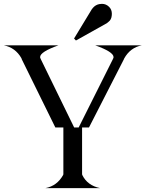

<svg xmlns="http://www.w3.org/2000/svg" viewBox="-54 -972 753 992"><path d="M328.6 -772.9 420.4 -924.3Q421.9 -926.8 427.2 -932.6Q439.9 -946.8 458.5 -950.7Q465.8 -952.1 472.7 -952.1Q494.1 -952.1 509.8 -936.5Q523.9 -922.4 523.9 -900.9Q523.9 -897 523.4 -892.1Q521.5 -870.1 506.3 -858.9L498 -852.1L338.4 -762.7ZM180.7 0Q241.2 -11.7 272.5 -68.4L273.4 -72.3V-313.5H231.9L58.6 -665.5L58.1 -667L56.6 -671.4Q25.4 -726.1 -34.2 -737.8H248Q153.3 -704.1 153.3 -677.2Q153.3 -673.3 155.3 -669.9L157.2 -665.5L329.1 -313.5H352.5L528.8 -665.5L530.8 -669.9Q532.7 -673.3 532.7 -677.2Q532.2 -704.1 438 -737.8H678.7Q618.7 -726.1 587.4 -669.4L585.9 -665.5L405.8 -313.5H370.1V-72.3L371.1 -67.9Q397.5 -13.7 462.9 0Z"/></svg>

Font: Modern Antiqua
Style: Regular
Weight: 500
Version: Version 1.0